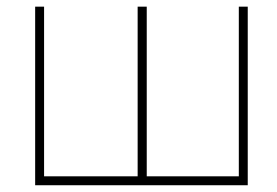

<svg xmlns="http://www.w3.org/2000/svg" viewBox="-20 -548 818 568"><path d="M110.4 -528.3V-26.4H387.2V-528.3H414.1V-26.4H686.5V-528.3H712.9V0H84V-528.3Z"/></svg>

Font: Roboto-Thin
Style: Regular
Weight: 250
Designer: Google
Version: Version 1.100141; 2013; ttfautohint (v0.94.14-c901) -l 8 -r 